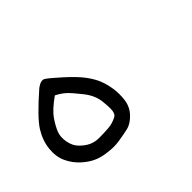

<svg xmlns="http://www.w3.org/2000/svg" viewBox="-70 -309 641 641"><g transform="rotate(-45 250.0 11.0)"><path d="M145.5 171.9Q122.1 169.9 100.6 161.1Q79.1 152.3 57.6 132.8Q36.1 113.3 23.9 86.9Q11.7 60.5 15.1 25.9Q18.6 -8.8 39.1 -42Q59.6 -75.2 135.7 -141.6Q157.2 -157.2 169.4 -149.4Q181.6 -141.6 217.8 -108.9Q253.9 -76.2 271 -52.7Q288.1 -29.3 295.9 -9.3Q303.7 10.7 307.6 35.6Q311.5 60.5 308.1 88.4Q304.7 116.2 285.2 137.2Q265.6 158.2 244.1 163.1Q222.7 168 197.3 171.9Q171.9 175.8 145.5 171.9ZM245.1 103.5Q252 98.6 253.9 85.4Q255.9 72.3 252.4 40.5Q249 8.8 225.1 -21.5Q201.2 -51.8 187.5 -64.5Q173.8 -77.1 154.3 -86.9Q114.3 -58.6 98.6 -35.6Q83 -12.7 75.7 5.9Q68.4 24.4 72.8 48.8Q77.1 73.2 92.3 88.4Q107.4 103.5 123 110.8Q138.7 118.2 158.7 118.2Q178.7 118.2 201.7 116.7Q224.6 115.2 245.1 103.5Z"/></g></svg>

Font: NaikaiFont
Style: Regular
Weight: 400
Version: Version 1.67